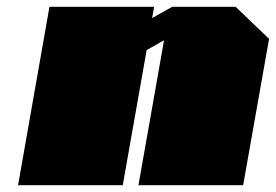

<svg xmlns="http://www.w3.org/2000/svg" viewBox="-20 -543 809 563"><path d="M33 0 125 -523H432L426 -490L485 -523H671L769 -429L693 0H386L461 -425L410 -396L340 0Z"/></svg>

Font: Tomorrow Black
Style: Italic
Weight: 900
Italic angle: -10°
Designer: Tony de Marco, Monica Rizzolli
Foundry: Just in Type
Version: Version 2.002